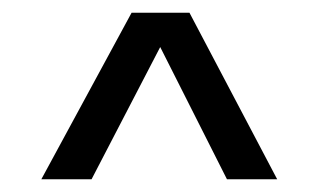

<svg xmlns="http://www.w3.org/2000/svg" viewBox="-20 -614 501 302"><path d="M416 -332H337L232 -540L124 -332H45L187 -594H278Z"/></svg>

Font: Hind Regular
Style: Regular
Weight: 400
Designer: Manushi Parikh, Satya Rajpurohit
Foundry: Indian Type Foundry
Version: Version 1.201;PS 1.0;hotconv 1.0.78;makeotf.lib2.5.61930; tt